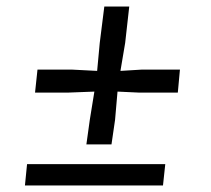

<svg xmlns="http://www.w3.org/2000/svg" viewBox="-20 -569 648 589"><path d="M245 -126 255.5 -201.5 269.5 -288 190.5 -285H87.5L95 -355.5H200.5L278 -351.5L286 -437.5L300 -549H376.5L364 -437.5L349.5 -351.5L415 -355.5H532L525.5 -285H405L340.5 -288L333 -201.5L322 -126ZM56.5 0 63 -65.5H487L480 0Z"/></svg>

Font: Merriweather 28pt
Style: Italic
Weight: 400
Italic angle: -7.8°
Version: Version 2.101